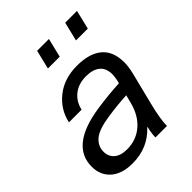

<svg xmlns="http://www.w3.org/2000/svg" viewBox="-206 -822 943 943"><g transform="rotate(-45 265.5 -350.5)"><path d="M481 -369Q481 -340 472 -302L429 -130Q408 -46 408 0H328Q328 -26 337 -64H335Q266 11 159 11Q86 11 45.5 -24.5Q5 -60 5 -120Q5 -265 229 -299Q318 -312 389 -315L392 -324Q398 -354 398 -369Q398 -412 372 -433Q346 -454 299 -454Q247 -454 212.5 -426.5Q178 -399 168 -353H80Q96 -427 156 -474.5Q216 -522 304 -522Q390 -522 435.5 -484Q481 -446 481 -369ZM236 -234Q158 -222 128 -195.5Q98 -169 98 -131Q98 -97 121.5 -77Q145 -57 188 -57Q252 -57 298 -96Q344 -135 362 -205L373 -248Q310 -245 236 -234ZM194 -613 218 -712H300L276 -613ZM389 -613 413 -712H495L471 -613Z"/></g></svg>

Font: CST
Style: Italic
Weight: 400
Italic angle: -14°
Version: Version 1.00